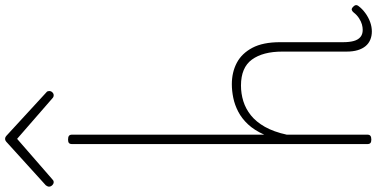

<svg xmlns="http://www.w3.org/2000/svg" viewBox="-418 -1052 1444 735"><g transform="rotate(-90 303.5 -685.0)"><path d="M550 17Q533 17 518.5 11Q504 5 494 -7Q484 -19 478.5 -37Q473 -55 473 -80V-326Q473 -400 442.5 -442Q412 -484 343 -484Q312 -484 283 -475Q254 -466 229 -446Q204 -426 185 -392.5Q166 -359 155 -309V0Q155 8 150.5 11.5Q146 15 136 15Q127 15 123 11.5Q119 8 119 0V-1131Q119 -1139 123 -1142.5Q127 -1146 136 -1146Q146 -1146 150.5 -1142.5Q155 -1139 155 -1131V-395Q172 -433 194.5 -457Q217 -481 243 -494.5Q269 -508 296 -513.5Q323 -519 348 -519Q394 -519 430 -500Q466 -481 487.5 -440.5Q509 -400 509 -334V-93Q509 -69 513.5 -52.5Q518 -36 528.5 -27Q539 -18 556 -18Q566 -18 577 -21Q588 -24 600.5 -32Q613 -40 623 -53Q628 -59 633 -60Q638 -61 644 -55Q649 -51 650.5 -46Q652 -41 648 -35Q637 -20 620.5 -8Q604 4 586 10.5Q568 17 550 17ZM-27 -1201Q-33 -1201 -38.5 -1206.5Q-44 -1212 -44 -1219Q-44 -1222 -42.5 -1225Q-41 -1228 -39 -1231L123 -1378Q128 -1383 131.5 -1385Q135 -1387 139 -1387Q143 -1387 146.5 -1385Q150 -1383 155 -1378L317 -1229Q320 -1227 321 -1224Q322 -1221 322 -1218Q322 -1211 317 -1206Q312 -1201 306 -1201Q302 -1201 299 -1202.5Q296 -1204 293 -1207L139 -1341L-15 -1207Q-18 -1204 -20.5 -1202.5Q-23 -1201 -27 -1201Z"/></g></svg>

Font: Playwrite BR Thin
Style: Regular
Weight: 250
Version: Version 1.003